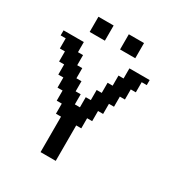

<svg xmlns="http://www.w3.org/2000/svg" viewBox="-185 -903 955 1026"><g transform="rotate(30 292.5 -390.5)"><path d="M216.8 0V-218.8H185.5V-281.2H154.3V-343.8H123V-406.2H91.8V-468.8H60.5V-531.2H29.3V-593.8H-2V-625H123V-562.5H154.3V-500H185.5V-437.5H216.8V-375H248V-312.5H279.3V-375H310.5V-437.5H341.8V-500H373V-562.5H404.3V-625H529.3V-593.8H498V-531.2H466.8V-468.8H435.5V-406.2H404.3V-343.8H373V-281.2H341.8V-218.8H310.5V0ZM123 -687.5V-781.2H216.8V-687.5ZM310.5 -687.5V-781.2H404.3V-687.5Z"/></g></svg>

Font: Terminal Grotesque
Style: Regular
Weight: 400
Designer: Raphaël Bastide
Foundry: http://raphaelbastide.com
Version: Version 1.0